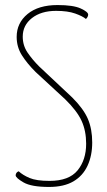

<svg xmlns="http://www.w3.org/2000/svg" viewBox="-20 -730 423 760"><path d="M174 10Q104 10 73 -8Q42 -26 42 -36Q42 -41 45 -45.5Q48 -50 54 -52Q70 -37 97 -25.5Q124 -14 176 -14Q253 -14 287 -55.5Q321 -97 321 -161Q321 -212 303 -251.5Q285 -291 238 -337L121 -445Q87 -479 66.5 -511.5Q46 -544 46 -584Q46 -639 89 -674.5Q132 -710 208 -710Q270 -710 299.5 -696.5Q329 -683 329 -672Q329 -668 326.5 -663Q324 -658 320 -655Q307 -666 277.5 -676.5Q248 -687 202 -687Q143 -687 106.5 -658.5Q70 -630 70 -585Q70 -550 89 -522Q108 -494 135 -467L266 -344Q311 -299 328 -259Q345 -219 345 -166Q345 -114 326.5 -74Q308 -34 270.5 -12Q233 10 174 10Z"/></svg>

Font: Yanone Kaffeesatz ExtraLight ExtraLight
Style: Regular
Weight: 250
Version: Version 2.003